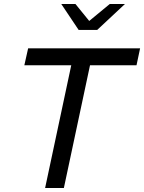

<svg xmlns="http://www.w3.org/2000/svg" viewBox="-20 -942 722 962"><path d="M102 0ZM102 -615 121 -700H682L664 -615H431L300 0H206L337 -615ZM358 -922 427 -837 530 -922H606L467 -792H374L287 -922Z"/></svg>

Font: Rosa Sans
Style: Italic
Weight: 400
Italic angle: -12°
Designer: Pentagram / MCKL
Foundry: Pentagram / MCKL
Version: Version 1.005;September 16, 2019;FontCreator 11.5.0.2425 64-